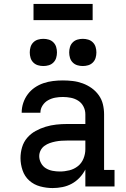

<svg xmlns="http://www.w3.org/2000/svg" viewBox="-20 -946 640 974"><path d="M247 8Q215 8 183.5 -0.5Q152 -9 128.5 -30Q105 -51 94.5 -82Q84 -113 84 -144Q84 -172 92 -199Q100 -226 118 -247Q136 -268 160.5 -281.5Q185 -295 211.5 -303Q238 -311 265.5 -314Q293 -317 321 -317H413V-366Q413 -387 403.5 -405.5Q394 -424 377 -435Q360 -446 339.5 -450Q319 -454 299 -454Q279 -454 260 -450.5Q241 -447 224 -437.5Q207 -428 196 -411Q185 -394 185 -375Q185 -374 185 -374Q185 -374 185 -374H90Q90 -375 90 -375Q90 -375 90 -375Q90 -400 98 -424Q106 -448 121 -468Q136 -488 156.5 -502Q177 -516 200.5 -524Q224 -532 249 -535Q274 -538 299 -538Q324 -538 349.5 -535Q375 -532 399.5 -523Q424 -514 445 -499Q466 -484 481 -463Q496 -442 502 -417Q508 -392 508 -366V-84H561V0H413V-86Q401 -63 383.5 -44.5Q366 -26 344 -14Q322 -2 297 3Q272 8 247 8ZM284 -76Q308 -76 332 -82Q356 -88 375 -103Q394 -118 403.5 -141.5Q413 -165 413 -189V-233H321Q306 -233 291 -232Q276 -231 261 -228Q246 -225 232 -220Q218 -215 205.5 -206Q193 -197 186 -183Q179 -169 179 -154Q179 -136 188 -119Q197 -102 212.5 -92.5Q228 -83 246.5 -79.5Q265 -76 284 -76ZM400 -611Q386 -611 372.5 -615Q359 -619 349 -629Q339 -639 335 -652.5Q331 -666 331 -680Q331 -694 335 -707.5Q339 -721 349 -731Q359 -741 372.5 -745Q386 -749 400 -749Q414 -749 427.5 -745Q441 -741 451 -731Q461 -721 465 -707.5Q469 -694 469 -680Q469 -666 465 -652.5Q461 -639 451 -629Q441 -619 427.5 -615Q414 -611 400 -611ZM200 -611Q186 -611 172.5 -615Q159 -619 149 -629Q139 -639 135 -652.5Q131 -666 131 -680Q131 -694 135 -707.5Q139 -721 149 -731Q159 -741 172.5 -745Q186 -749 200 -749Q214 -749 227.5 -745Q241 -741 251 -731Q261 -721 265 -707.5Q269 -694 269 -680Q269 -666 265 -652.5Q261 -639 251 -629Q241 -619 227.5 -615Q214 -611 200 -611ZM150 -844V-926H450V-844Z"/></svg>

Font: Iosevka Curly Slab MdEx
Style: Regular
Weight: 500
Width: 7
Monospace: yes
Designer: Belleve Invis
Foundry: Belleve Invis
Version: Version 11.1.0; ttfautohint (v1.8.3)